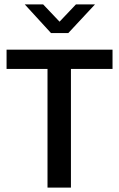

<svg xmlns="http://www.w3.org/2000/svg" viewBox="-20 -857 543 877"><path d="M494 -630V-542H304V0H197V-542H10V-630ZM292 -706H213L93 -837H177L252 -758L327 -837H414Z"/></svg>

Font: Ek Mukta Medium
Style: Regular
Weight: 500
Designer: Girish Dalvi and Yashodeep Gholap
Foundry: Ek Type
Version: Version 2.538;PS 1.002;hotconv 16.6.51;makeotf.lib2.5.65220;